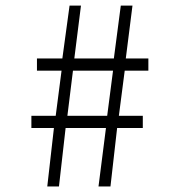

<svg xmlns="http://www.w3.org/2000/svg" viewBox="-20 -670 640 690"><path d="M149.9 0 173.8 -210H92.8V-253.9H180.2L201.2 -416H112.8V-460H204.1L230 -649.9H271L247.1 -460H389.2L414.1 -649.9H456.1L432.1 -460H513.2V-416H428.2L407.2 -253.9H493.2V-210H400.9L377 0H334L360.8 -210H215.8L191.9 0ZM222.2 -253.9H365.2L386.2 -416H242.2Z"/></svg>

Font: Office Code Pro Light
Style: Regular
Weight: 300
Designer: Nathan Rutzky & Paul D. Hunt
Foundry: Adobe Systems Incorporated
Version: Version 1.004;PS 001.004;hotconv 1.0.70;makeotf.lib2.5.58329